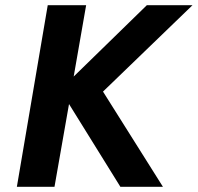

<svg xmlns="http://www.w3.org/2000/svg" viewBox="-20 -720 762 740"><path d="M164 -700H312L264 -425L546 -700H722L377 -367L608 0H444L246 -319L190 0H45Z"/></svg>

Font: Von Semi
Style: Italic
Weight: 600
Version: Version 4.000; ttfautohint (v1.8.4.7-5d5b)